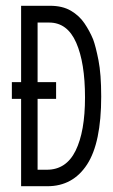

<svg xmlns="http://www.w3.org/2000/svg" viewBox="-20 -643 390 664"><path d="M53 1V-301H21V-359H53V-623H153Q196 -623 225 -606Q254 -589 272 -562.5Q290 -536 302 -507Q311 -483 320.5 -435Q330 -387 330 -309Q330 -149 281 -74Q232 1 144 1ZM110 -56H142Q209 -56 241.5 -122Q274 -188 274 -306Q274 -426 243.5 -495.5Q213 -565 150 -565H110V-359H174V-301H110Z"/></svg>

Font: Inconsolata ExtraCondensed
Style: Regular
Weight: 400
Width: 2
Monospace: yes
Designer: Raph Levien, Cyreal, Brenton Simpson
Foundry: Raph Levien, Cyreal, Google
Version: Version 3.000; ttfautohint (v1.8.2.53-6de2)